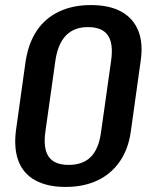

<svg xmlns="http://www.w3.org/2000/svg" viewBox="-20 -729 595 758"><path d="M239 9Q167 9 119.5 -17Q72 -43 53 -93Q34 -143 43 -214L81 -486Q92 -558 125 -607.5Q158 -657 212.5 -683Q267 -709 339 -709Q412 -709 459 -683Q506 -657 526 -607.5Q546 -558 535 -486L497 -214Q488 -143 454 -93Q420 -43 365.5 -17Q311 9 239 9ZM251 -78Q307 -78 338.5 -109.5Q370 -141 379 -208L419 -492Q428 -558 405.5 -590Q383 -622 327 -622Q273 -622 241 -589.5Q209 -557 199 -492L159 -208Q150 -142 172.5 -110Q195 -78 251 -78Z"/></svg>

Font: Pathway Extreme Condensed SemiBold
Style: Italic
Weight: 600
Width: 3
Italic angle: -8°
Version: Version 1.001;gftools[0.9.26]